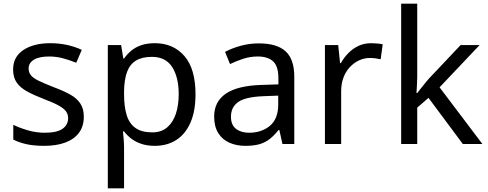

<svg xmlns="http://www.w3.org/2000/svg" viewBox="-20 -780 2642 1040"><path d="M434 -148Q434 -96 408 -61Q382 -26 334 -8Q286 10 220 10Q164 10 123.5 1Q83 -8 52 -24V-104Q84 -88 129.5 -74.5Q175 -61 222 -61Q289 -61 319 -82.5Q349 -104 349 -140Q349 -160 338 -176Q327 -192 298.5 -208Q270 -224 217 -244Q165 -264 128 -284Q91 -304 71 -332Q51 -360 51 -404Q51 -472 106.5 -509Q162 -546 252 -546Q301 -546 343.5 -536.5Q386 -527 423 -510L393 -440Q359 -454 322 -464Q285 -474 246 -474Q192 -474 163.5 -456.5Q135 -439 135 -409Q135 -387 148 -371.5Q161 -356 191.5 -341.5Q222 -327 273 -307Q324 -288 360 -268Q396 -248 415 -219.5Q434 -191 434 -148Z M819 -546Q918 -546 978.5 -477Q1039 -408 1039 -269Q1039 -178 1011.5 -115.5Q984 -53 934.5 -21.5Q885 10 818 10Q777 10 745 -1Q713 -12 690.5 -29.5Q668 -47 652 -68H646Q648 -51 650 -25Q652 1 652 20V240H564V-536H636L648 -463H652Q668 -486 690.5 -505Q713 -524 744.5 -535Q776 -546 819 -546ZM803 -472Q749 -472 716 -451.5Q683 -431 668 -390Q653 -349 652 -286V-269Q652 -203 666 -157Q680 -111 713.5 -87Q747 -63 805 -63Q854 -63 885.5 -90Q917 -117 932.5 -163.5Q948 -210 948 -270Q948 -362 912.5 -417Q877 -472 803 -472Z M1382 -545Q1480 -545 1527 -502Q1574 -459 1574 -365V0H1510L1493 -76H1489Q1466 -47 1441.5 -27.5Q1417 -8 1385.5 1Q1354 10 1309 10Q1261 10 1222.5 -7Q1184 -24 1162 -59.5Q1140 -95 1140 -149Q1140 -229 1203 -272.5Q1266 -316 1397 -320L1488 -323V-355Q1488 -422 1459 -448Q1430 -474 1377 -474Q1335 -474 1297 -461.5Q1259 -449 1226 -433L1199 -499Q1234 -518 1282 -531.5Q1330 -545 1382 -545ZM1408 -259Q1308 -255 1269.5 -227Q1231 -199 1231 -148Q1231 -103 1258.5 -82Q1286 -61 1329 -61Q1397 -61 1442 -98.5Q1487 -136 1487 -214V-262Z M1990 -546Q2005 -546 2022.5 -544.5Q2040 -543 2053 -540L2042 -459Q2029 -462 2013.5 -464Q1998 -466 1984 -466Q1953 -466 1925 -453Q1897 -440 1875 -416.5Q1853 -393 1840.5 -360Q1828 -327 1828 -286V0H1740V-536H1812L1822 -438H1826Q1843 -468 1867 -492.5Q1891 -517 1922 -531.5Q1953 -546 1990 -546Z M2240 -363Q2240 -347 2238.5 -321Q2237 -295 2236 -276H2240Q2246 -284 2258 -299Q2270 -314 2282.5 -329.5Q2295 -345 2304 -355L2475 -536H2578L2361 -307L2593 0H2487L2301 -250L2240 -197V0H2153V-760H2240Z"/></svg>

Font: lbangla25
Style: Book
Weight: 400
Designer: Jelle Bosma - Monotype Design Team
Foundry: Monotype Imaging Inc.
Version: Version 2.003